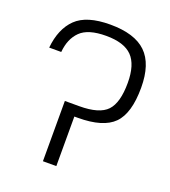

<svg xmlns="http://www.w3.org/2000/svg" viewBox="-136 -843 834 943"><g transform="rotate(20 281.0 -372.0)"><path d="M267 0V-259H285Q417 -259 472 -314.5Q527 -370 527 -504Q527 -628 467 -686Q407 -744 279 -744Q156 -744 100.5 -690Q45 -636 35 -535H98Q104 -605 144.5 -645Q185 -685 279 -685Q373 -685 415 -642Q457 -599 457 -504Q457 -400 417 -357.5Q377 -315 272 -315H197V0Z"/></g></svg>

Font: Glegoo
Style: Regular
Weight: 400
Version: Version 2.0.1; ttfautohint (v0.9) -r 48 -G 60